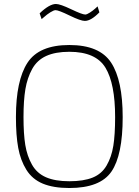

<svg xmlns="http://www.w3.org/2000/svg" viewBox="-20 -935 696 964"><path d="M328 -25Q400 -25 445.5 -43.5Q491 -62 515.5 -104.5Q540 -147 549 -203Q558 -259 558 -347Q558 -515 509.5 -595Q461 -675 328 -675Q258 -675 212 -654Q166 -633 141.5 -588.5Q117 -544 107.5 -487.5Q98 -431 98 -347Q98 -262 107 -207Q116 -152 140.5 -108.5Q165 -65 211 -45Q257 -25 328 -25ZM328 9Q248 9 195 -13Q142 -35 112.5 -82.5Q83 -130 71.5 -192.5Q60 -255 60 -347Q60 -531 118 -620Q176 -709 328 -709Q480 -709 538 -620.5Q596 -532 596 -347Q596 -156 539.5 -73.5Q483 9 328 9ZM470 -903 479 -873Q437 -830 406 -830Q385 -830 329.5 -857Q274 -884 259 -884Q250 -884 232.5 -873Q215 -862 202 -850L189 -839L179 -868Q228 -915 261 -915Q282 -915 337.5 -888.5Q393 -862 408 -862Q416 -862 431.5 -872Q447 -882 458 -892Z"/></svg>

Font: TitilliumText22L Th
Style: Thin
Weight: 100
Designer: Campivisivi
Foundry: Campivisivi
Version: 1.000